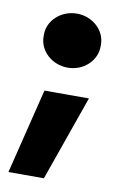

<svg xmlns="http://www.w3.org/2000/svg" viewBox="-74 -511 432 693"><g transform="rotate(10 142.5 -165.0)"><path d="M152 -270C209 -270 256 -313 256 -366V-373C256 -425 209 -468 152 -468C94 -468 47 -425 47 -373V-366C47 -313 94 -270 152 -270ZM7 138H137L247 -174H84Z"/></g></svg>

Font: Fixel Text ExtraBold
Style: Regular
Weight: 800
Width: 4
Designer: AlfaBravo + MacPaw
Foundry: Kyrylo Tkachov, Marchela Mozhyna, Serhii Makarenko, Maria Weinstein, Zakhar Kryvoshyya
Version: Version 1.211